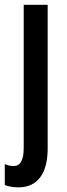

<svg xmlns="http://www.w3.org/2000/svg" viewBox="-40 -562 285 822"><path d="M38.6 240.2Q23.9 240.2 6.8 237.3Q-10.3 234.4 -19.5 230V140.6Q-0.5 148.9 18.1 148.9Q61.5 148.9 61.5 72.3V-541.5H164.1V72.8Q164.1 154.8 131.8 197.5Q99.6 240.2 38.6 240.2Z"/></svg>

Font: Open Sans Condensed SemiBold
Style: Regular
Weight: 600
Width: 3
Designer: Monotype Design Team
Foundry: Monotype Imaging Inc.
Version: Version 3.000; ttfautohint (v1.8.4)